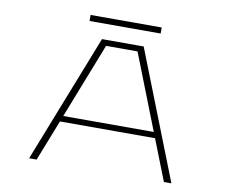

<svg xmlns="http://www.w3.org/2000/svg" viewBox="-86 -926 1222 1034"><g transform="rotate(10 525.0 -409.0)"><path d="M328 -817.5H717V-784.5H328ZM873 0 785 -224H265L177 0H136L411 -700H639L914 0ZM439 -668 277.5 -256H772.5L611 -668Z"/></g></svg>

Font: League Mono Extended Thin
Style: Regular
Weight: 100
Width: 9
Designer: Tyler Finck
Foundry: The League of Moveable Type / Tyler Finck
Version: Version 2.210